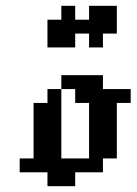

<svg xmlns="http://www.w3.org/2000/svg" viewBox="-20 -639 469 659"><path d="M47.6 -95.2H95.2V-47.6H47.6ZM95.2 -95.2H142.9V-47.6H95.2ZM142.9 -95.2H190.5V-47.6H142.9ZM190.5 -95.2H238.1V-47.6H190.5ZM142.9 -47.6H190.5V0H142.9ZM285.7 -95.2H333.3V-47.6H285.7ZM333.3 -142.9H381V-95.2H333.3ZM285.7 -142.9H333.3V-95.2H285.7ZM285.7 -190.5H333.3V-142.9H285.7ZM285.7 -238.1H333.3V-190.5H285.7ZM333.3 -238.1H381V-190.5H333.3ZM333.3 -190.5H381V-142.9H333.3ZM95.2 -142.9H142.9V-95.2H95.2ZM142.9 -142.9H190.5V-95.2H142.9ZM142.9 -190.5H190.5V-142.9H142.9ZM95.2 -190.5H142.9V-142.9H95.2ZM95.2 -238.1H142.9V-190.5H95.2ZM333.3 -285.7H381V-238.1H333.3ZM285.7 -285.7H333.3V-238.1H285.7ZM142.9 -285.7H190.5V-238.1H142.9ZM95.2 -285.7H142.9V-238.1H95.2ZM381 -333.3H428.6V-285.7H381ZM333.3 -333.3H381V-285.7H333.3ZM285.7 -333.3H333.3V-285.7H285.7ZM238.1 -333.3H285.7V-285.7H238.1ZM190.5 -381H238.1V-333.3H190.5ZM238.1 -381H285.7V-333.3H238.1ZM285.7 -381H333.3V-333.3H285.7ZM142.9 -238.1H190.5V-190.5H142.9ZM142.9 -333.3H190.5V-285.7H142.9ZM190.5 -47.6H238.1V0H190.5ZM238.1 -95.2H285.7V-47.6H238.1ZM142.9 -523.8H190.5V-476.2H142.9ZM142.9 -571.4H190.5V-523.8H142.9ZM190.5 -571.4H238.1V-523.8H190.5ZM190.5 -523.8H238.1V-476.2H190.5ZM285.7 -619H333.3V-571.4H285.7ZM333.3 -619H381V-571.4H333.3ZM333.3 -571.4H381V-523.8H333.3ZM238.1 -571.4H285.7V-523.8H238.1ZM190.5 -619H238.1V-571.4H190.5ZM285.7 -523.8H333.3V-476.2H285.7ZM285.7 -571.4H333.3V-523.8H285.7Z"/></svg>

Font: Jacquard 12
Style: Regular
Weight: 400
Designer: Sarah Cadigan-Fried
Version: Version 1.000; ttfautohint (v1.8.4.7-5d5b)